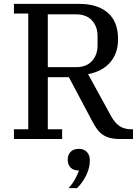

<svg xmlns="http://www.w3.org/2000/svg" viewBox="-20 -718 724 992"><path d="M52 -50H126V-648H52V-698H390Q483 -698 536.5 -652.5Q590 -607 590 -515Q590 -443 549.5 -396Q509 -349 435 -335L554 -118Q574 -82 598.5 -66Q623 -50 659 -50H667V0H597Q567 0 546 -6Q525 -12 509.5 -23Q494 -34 481.5 -51Q469 -68 457 -91L336 -319H227V-50H301V0H52ZM227 -371H373Q426 -371 455 -402.5Q484 -434 484 -483V-532Q484 -581 455 -612.5Q426 -644 373 -644H227ZM334 254Q353 234 367 209Q381 184 388 163Q359 163 344.5 147.5Q330 132 330 109V105Q330 82 345 66.5Q360 51 387 51Q414 51 429 67.5Q444 84 444 107V114Q444 149 425.5 187.5Q407 226 378 254H334Z"/></svg>

Font: IBM Plex Serif Text
Style: Regular
Weight: 450
Designer: Mike Abbink, Paul van der Laan, Pieter van Rosmalen
Foundry: Bold Monday
Version: Version 3.001